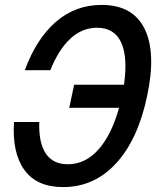

<svg xmlns="http://www.w3.org/2000/svg" viewBox="-20 -746 640 782"><path d="M237 16Q130 16 79.5 -53.5Q29 -123 37 -249H140Q137 -166 166 -121.5Q195 -77 256 -77Q327 -77 380.5 -136.5Q434 -196 465 -307H262L282 -401H485Q501 -513 473.5 -573Q446 -633 375 -633Q314 -633 266 -588Q218 -543 185 -460H81Q128 -588 207.5 -657Q287 -726 394 -726Q521 -726 569 -628.5Q617 -531 579 -354Q542 -178 453 -81Q364 16 237 16Z"/></svg>

Font: Geist Mono Medium
Style: Italic
Weight: 500
Italic angle: -12°
Monospace: yes
Designer: Basement.studio, Andrés Briganti, Mateo Zaragoza
Foundry: Basement.studio, Vercel, Andrés Briganti, Guido Ferreyra, Mateo Zaragoza
Version: Version 1.500; ttfautohint (v1.8.4.7-5d5b)